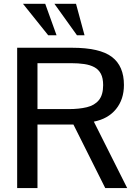

<svg xmlns="http://www.w3.org/2000/svg" viewBox="-20 -958 692 978"><path d="M67.4 0V-714.8H346.7Q488.3 -714.8 549.8 -668.2Q611.3 -621.6 611.3 -525.4Q611.3 -451.7 570.8 -402.1Q530.3 -352.5 458 -338.4L627.9 0H516.1L354 -323.7H170.9V0ZM170.9 -402.3H330.6Q382.8 -402.3 422.4 -411.9Q461.9 -421.4 483.6 -448Q505.4 -474.6 505.4 -524.4Q505.4 -560.1 493.9 -582Q482.4 -604 460.7 -615.7Q439 -627.4 408.9 -631.8Q378.9 -636.2 342.3 -636.2H170.9ZM225.6 -778.3 97.2 -938.5H210.4L268.1 -778.3ZM372.1 -778.3 257.3 -938.5H367.2L410.6 -778.3Z"/></svg>

Font: Pontano Sans SemiBold
Style: Regular
Weight: 600
Designer: Vernon Adams
Foundry: Vernon Adams
Version: Version 2.001